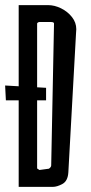

<svg xmlns="http://www.w3.org/2000/svg" viewBox="-23 -730 355 750"><path d="M50 -710H165Q190 -710 215.5 -697.5Q241 -685 258 -663.5Q275 -642 275 -616L274 -600L244 -57Q242 -23 221 -11.5Q200 0 183 0H50V-338H0L-3 -396L50 -393ZM176 -644H131Q128 -644 125 -642Q122 -640 122 -638V-389L157 -387V-338H122V-72L131 -66L168 -71Q177 -77 177 -84L188 -638Q188 -644 176 -644Z"/></svg>

Font: Bahiana
Style: Regular
Weight: 400
Designer: Pablo Cosgaya & Dani Raskovsky
Foundry: Pablo Cosgaya & Dani Raskovsky
Version: Version 1.005